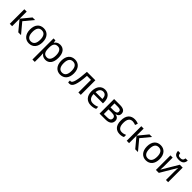

<svg xmlns="http://www.w3.org/2000/svg" viewBox="495 -2755 4993 4993"><g transform="rotate(45 2991.5 -259.0)"><path d="M380 -536 166 -276V-536H79V0H166V-272L392 0H493L261 -278L475 -536Z M1023 -269C1023 -446 926 -546 789 -546C644 -546 554 -446 554 -269C554 -91 652 10 786 10C931 10 1023 -91 1023 -269ZM644 -269C644 -396 687 -472 787 -472C888 -472 933 -396 933 -269C933 -142 888 -63 788 -63C688 -63 644 -142 644 -269Z M1395 -546C1314 -546 1269 -509 1239 -463H1235L1223 -536H1152V240H1239V20C1239 -5 1235 -45 1233 -68H1239C1268 -26 1316 10 1394 10C1518 10 1601 -86 1601 -269C1601 -454 1519 -546 1395 -546ZM1378 -472C1469 -472 1511 -392 1511 -270C1511 -150 1469 -63 1380 -63C1272 -63 1239 -137 1239 -269V-286C1239 -411 1278 -472 1378 -472Z M2172 -269C2172 -446 2075 -546 1938 -546C1793 -546 1703 -446 1703 -269C1703 -91 1801 10 1935 10C2080 10 2172 -91 2172 -269ZM1793 -269C1793 -396 1836 -472 1936 -472C2037 -472 2082 -396 2082 -269C2082 -142 2037 -63 1937 -63C1837 -63 1793 -142 1793 -269Z M2691 0V-536H2381C2359 -211 2321 -62 2255 -62C2246 -62 2236 -63 2228 -66V0C2239 5 2256 7 2274 7C2383 7 2431 -125 2456 -463H2603V0Z M3045 -546C2911 -546 2821 -440 2821 -264C2821 -85 2920 10 3065 10C3135 10 3180 -1 3232 -25V-102C3179 -78 3133 -65 3069 -65C2970 -65 2914 -130 2911 -251H3255V-304C3255 -450 3175 -546 3045 -546ZM3045 -474C3127 -474 3164 -412 3165 -321H2913C2921 -417 2967 -474 3045 -474Z M3790 -401C3790 -503 3708 -536 3599 -536H3381V0H3600C3746 0 3806 -66 3806 -157C3806 -237 3752 -272 3689 -281V-285C3749 -298 3790 -334 3790 -401ZM3702 -390C3702 -339 3660 -316 3579 -316H3468V-463H3595C3670 -463 3702 -440 3702 -390ZM3716 -157C3716 -94 3671 -71 3591 -71H3468V-243H3589C3672 -243 3716 -218 3716 -157Z M4129 10C4187 10 4226 0 4261 -19V-97C4225 -80 4184 -66 4129 -66C4036 -66 3988 -137 3988 -266C3988 -400 4035 -469 4133 -469C4168 -469 4212 -456 4243 -444L4270 -517C4239 -533 4187 -546 4135 -546C3999 -546 3898 -463 3898 -265C3898 -75 3993 10 4129 10Z M4681 -536 4467 -276V-536H4380V0H4467V-272L4693 0H4794L4562 -278L4776 -536Z M5324 -269C5324 -446 5227 -546 5090 -546C4945 -546 4855 -446 4855 -269C4855 -91 4953 10 5087 10C5232 10 5324 -91 5324 -269ZM4945 -269C4945 -396 4988 -472 5088 -472C5189 -472 5234 -396 5234 -269C5234 -142 5189 -63 5089 -63C4989 -63 4945 -142 4945 -269Z M5867 -758H5785C5779 -689 5745 -667 5687 -667C5622 -667 5596 -686 5590 -758H5509C5516 -656 5559 -606 5686 -606C5808 -606 5858 -658 5867 -758ZM5535 -536H5453V0H5561L5826 -448C5824 -422 5822 -347 5822 -316V0H5903V-536H5797L5529 -87C5531 -114 5535 -184 5535 -209Z"/></g></svg>

Font: Noto Sans Thai
Style: Regular
Weight: 400
Designer: Monotype Design Team
Foundry: Monotype Imaging Inc.
Version: Version 1.901